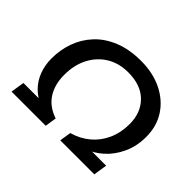

<svg xmlns="http://www.w3.org/2000/svg" viewBox="-129 -800 1006 1006"><g transform="rotate(45 374.5 -297.0)"><path d="M45 0 57 -76H226L209 -57Q164 -74 133 -105.5Q102 -137 86 -179.5Q70 -222 70 -271Q70 -335 90.5 -392.5Q111 -450 153 -495.5Q195 -541 260 -567.5Q325 -594 411 -594Q500 -594 568 -560.5Q636 -527 674 -468Q712 -409 712 -331Q712 -262 686 -206Q660 -150 618 -112.5Q576 -75 527 -60L488 -76H670L658 0H406L416 -64Q473 -80 515 -115.5Q557 -151 580 -202.5Q603 -254 603 -318Q603 -401 551.5 -452.5Q500 -504 406 -504Q339 -504 288 -473.5Q237 -443 207.5 -387.5Q178 -332 178 -257Q178 -186 210 -136Q242 -86 308 -64L298 0Z"/></g></svg>

Font: Rokkitt Medium
Style: Italic
Weight: 500
Italic angle: -9°
Designer: Vernon Adams
Foundry: Vernon Adams
Version: Version 3.103